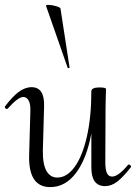

<svg xmlns="http://www.w3.org/2000/svg" viewBox="-30 -751 556 784"><path d="M496 -79Q500 -79 503 -75.5Q506 -72 505 -69Q473 -28 449 -9.5Q425 9 399 9Q343 9 343 -67V-206Q324 -103 280.5 -45Q237 13 175 13Q85 13 89 -119L94 -297Q95 -326 87 -340.5Q79 -355 65 -355Q44 -355 2 -308Q0 -306 -2 -306Q-6 -306 -8.5 -309.5Q-11 -313 -10 -316Q20 -356 46 -375.5Q72 -395 99 -395Q153 -395 150 -315L145 -138Q144 -81 159.5 -53.5Q175 -26 204 -26Q243 -26 274.5 -69Q306 -112 324.5 -192Q343 -272 343 -379Q343 -386 351.5 -390Q360 -394 376 -394Q401 -394 403 -388Q403 -384 402 -360.5Q401 -337 401 -312L400 -89Q400 -59 406.5 -44.5Q413 -30 428 -30Q453 -30 493 -78Q494 -79 496 -79ZM158 -727Q157 -731 167 -731Q181 -731 198.5 -726Q216 -721 217 -716L254 -476Q255 -474 250.5 -473Q246 -472 246 -475Z"/></svg>

Font: Cormorant Upright
Style: Regular
Weight: 400
Designer: Christian Thalmann (Catharsis Fonts)
Foundry: Catharsis Fonts
Version: Version 3.302